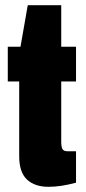

<svg xmlns="http://www.w3.org/2000/svg" viewBox="-20 -708 333 740"><path d="M167 12Q114 12 84 -16Q54 -44 54 -106V-394H10V-528H59L87 -688H216V-528H273V-394H216V-162Q216 -143 220.5 -134Q225 -125 241 -125H273V-4Q215 12 167 12Z"/></svg>

Font: Archivo ExtraCondensed Black
Style: Regular
Weight: 900
Width: 2
Designer: Hector Gatti
Foundry: Omnibus-Type
Version: Version 2.001; ttfautohint (v1.8.3)